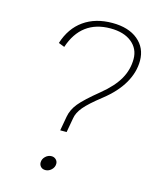

<svg xmlns="http://www.w3.org/2000/svg" viewBox="-110 -784 692 868"><g transform="rotate(15 236.0 -350.5)"><path d="M217 -248Q223 -282 247.5 -312Q272 -342 337 -395Q392 -440 417 -484Q442 -528 442 -578Q442 -626 405.5 -655.5Q369 -685 306 -685Q238 -685 192.5 -651Q147 -617 125 -550L97 -561Q120 -634 174.5 -672.5Q229 -711 308 -711Q384 -711 428 -674.5Q472 -638 472 -578Q472 -524 442 -472Q412 -420 352 -373Q297 -330 274 -302.5Q251 -275 247 -248L235 -181H205ZM157 -18Q157 -34 169.5 -46Q182 -58 198 -58Q210 -58 218.5 -50Q227 -42 227 -30Q227 -14 214.5 -2Q202 10 186 10Q173 10 165 2Q157 -6 157 -18Z"/></g></svg>

Font: KoHo ExtraLight
Style: Italic
Weight: 275
Italic angle: -10°
Version: Version 1.000; ttfautohint (v1.6)